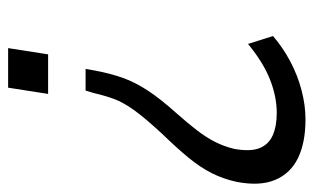

<svg xmlns="http://www.w3.org/2000/svg" viewBox="-166 -588 754 461"><g transform="rotate(90 210.5 -357.0)"><path d="M145 -186 149 -209Q156 -246 166.5 -275.5Q177 -305 197 -335.5Q217 -366 252 -405Q275 -431 292 -453Q309 -475 320 -496.5Q331 -518 337 -543Q344 -582 335 -604Q326 -626 304 -635.5Q282 -645 251 -645Q212 -645 171 -629Q130 -613 85 -576L66 -636Q94 -660 127 -677.5Q160 -695 196 -704.5Q232 -714 266 -714Q322 -714 359 -696Q396 -678 411.5 -641Q427 -604 416 -548Q409 -516 395 -488.5Q381 -461 358 -433Q335 -405 301 -370Q263 -329 244 -302.5Q225 -276 217 -254Q209 -232 203 -206L197 -186ZM95 0 110 -96H205L190 0Z"/></g></svg>

Font: Nunito Sans 10pt Condensed
Style: Italic
Weight: 400
Width: 3
Italic angle: -9°
Designer: Vernon Adams
Foundry: Vernon Adams
Version: Version 3.101;gftools[0.9.27]